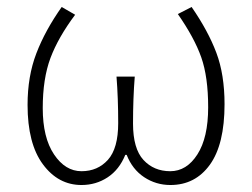

<svg xmlns="http://www.w3.org/2000/svg" viewBox="-20 -512 714 544"><path d="M210.9 12.2Q145 12.2 101.6 -46.4Q58.1 -105 58.1 -214.8Q58.1 -295.9 83 -360.8Q107.9 -425.8 154.8 -492.2L192.9 -470.2Q145 -406.2 123 -347.7Q101.1 -289.1 101.1 -205.6Q101.1 -122.1 133.1 -74.5Q165 -26.9 210.9 -26.9Q256.8 -26.9 285.9 -59.3Q314.9 -91.8 314.9 -163.1Q314.9 -234.4 310.1 -294.9H361.8Q356.9 -233.4 356.9 -162.1Q356.9 -90.8 386.5 -58.8Q416 -26.9 462.4 -26.9Q508.8 -26.9 539.3 -74.5Q569.8 -122.1 569.8 -208Q569.8 -293.9 550.3 -349.4Q530.8 -404.8 483.9 -472.2L522.9 -492.2Q569.8 -424.3 593 -362.5Q616.2 -300.8 616.2 -216.8Q616.2 -103 574.7 -45.4Q533.2 12.2 462.9 12.2Q421.9 12.2 388.4 -10Q355 -32.2 338.9 -73.2H335Q317.9 -31.2 284.9 -9.5Q252 12.2 210.9 12.2Z"/></svg>

Font: SourceSansPro-Light
Style: Regular
Weight: 300
Designer: Paul D. Hunt
Foundry: Adobe Systems Incorporated
Version: Version 2.020;PS 2.0;hotconv 1.0.86;makeotf.lib2.5.63406